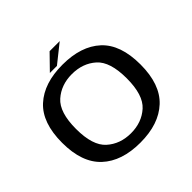

<svg xmlns="http://www.w3.org/2000/svg" viewBox="-175 -870 1047 1047"><g transform="rotate(-45 349.0 -346.5)"><path d="M340 4.5Q483 4.5 562.5 -69.8Q642 -144 642 -297Q642 -451 562.5 -524Q483 -597 340 -597Q197 -597 117.2 -524Q37.5 -451 37.5 -297Q37.5 -144 117.2 -69.8Q197 4.5 340 4.5ZM340 -68Q257 -68 200.8 -118.2Q144.5 -168.5 144.5 -296.5Q144.5 -425 200.8 -474.8Q257 -524.5 340 -524.5Q423.5 -524.5 479.5 -474.8Q535.5 -425 535.5 -296.5Q535.5 -168.5 479.5 -118.2Q423.5 -68 340 -68ZM259.5 -613.5H314L420.5 -698.5H342.5Z"/></g></svg>

Font: Anybody SemiExpanded
Style: Regular
Weight: 400
Width: 6
Designer: Tyler Finck
Foundry: Etcetera Type Company
Version: Version 1.113;gftools[0.9.25]